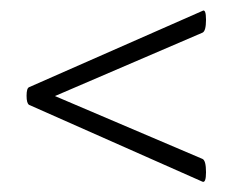

<svg xmlns="http://www.w3.org/2000/svg" viewBox="-20 -375 447 370"><path d="M377 -43Q377 -22 370.1 -24.9L36.1 -172.9Q31.2 -175.8 31.2 -190.4Q31.2 -205.1 36.1 -207L370.1 -354Q377 -358.4 377 -336.9Q377 -314.9 370.1 -312L85.9 -189.9L370.1 -68.8Q377 -65.9 377 -43Z"/></svg>

Font: Cormorant-Medium
Style: Regular
Weight: 500
Designer: Christian Thalmann (Catharsis Fonts)
Version: Version 3.000